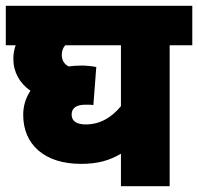

<svg xmlns="http://www.w3.org/2000/svg" viewBox="-20 -642 683 662"><path d="M643 -486V-622H0V-486H34C29 -472 26 -456 26 -439C26 -393 48 -355 85 -329C68 -304 60 -275 60 -246C60 -144 133 -77 259 -77C318 -77 358 -89 397 -112V0H565V-486ZM227 -247C227 -270 244 -281 275 -281C284 -281 294 -281 302 -280L312 -411C297 -414 275 -416 263 -416C247 -416 232 -415 217 -413C202 -420 193 -434 193 -453C193 -466 197 -477 205 -486H397V-276C365 -237 325 -213 276 -213C246 -213 227 -223 227 -247Z"/></svg>

Font: Noto Sans Devanagari UI SemiCondensed Black
Style: Regular
Weight: 900
Width: 4
Designer: Jelle Bosma - Monotype Design Team
Foundry: Monotype Imaging Inc.
Version: Version 2.004